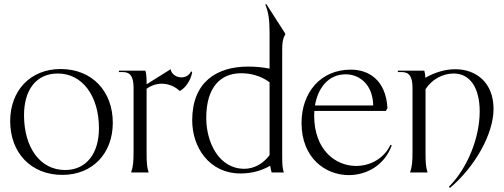

<svg xmlns="http://www.w3.org/2000/svg" viewBox="-20 -847 2474 943"><path d="M286 12C435 12 534 -94 534 -244C534 -399 432 -508 278 -508C129 -508 30 -402 30 -252C30 -97 132 12 286 12ZM300 -12C176 -12 98 -124 98 -281C98 -406 158 -486 264 -486C385 -486 466 -375 466 -217C466 -93 404 -12 300 -12Z M624 0H710C702 -25 700 -45 700 -95V-411C722 -427 749 -436 774 -436C809 -436 841 -421 863 -400C887 -412 918 -450 924 -494L918 -496C909 -476 890 -467 871 -467C847 -467 822 -482 818 -507L700 -433C700 -457 700 -482 694 -500H564V-493H584C620 -493 636 -470 636 -416V-105C636 -50 634 -30 624 0Z M1304 -685V-510C1268 -517 1233 -520 1199 -520C1044 -520 924 -444 924 -256C924 -125 1006 5 1162 5C1216 5 1266 -9 1307 -33C1309 -21 1311 -10 1314 0H1374C1368 -20 1366 -36 1366 -76V-599C1366 -635 1368 -655 1381 -678V-682L1288 -827L1283 -824C1299 -788 1304 -748 1304 -685ZM993 -268C993 -422 1066 -484 1156 -487C1208 -489 1261 -475 1304 -443V-85C1270 -40 1225 -18 1180 -18C1056 -18 993 -146 993 -268Z M1693 13C1782 13 1869 -36 1904 -133L1898 -136C1866 -68 1798 -32 1729 -32C1628 -32 1523 -110 1523 -280L1524 -302H1875L1883 -316C1875 -456 1789 -505 1703 -505C1554 -505 1461 -392 1461 -243C1461 -71 1578 13 1693 13ZM1527 -329C1541 -414 1592 -482 1678 -482C1745 -482 1811 -433 1813 -329Z M2185 70 2190 76C2313 -28 2404 -189 2404 -312C2404 -441 2319 -507 2216 -507C2169 -507 2118 -493 2069 -465C2069 -477 2067 -490 2064 -500H1934V-493H1954C1990 -493 2006 -470 2006 -416V-105C2006 -50 2004 -30 1994 0H2080C2072 -25 2070 -45 2070 -95V-409C2101 -457 2154 -486 2208 -486C2291 -486 2336 -412 2336 -300C2336 -172 2277 -22 2185 70Z"/></svg>

Font: Sinistre
Style: Regular
Weight: 400
Designer: Jules Durand
Foundry: Collletttivo
Version: Version 69.420;Glyphs 3.2 (3217)